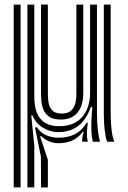

<svg xmlns="http://www.w3.org/2000/svg" viewBox="-20 -620 560 840"><path d="M100 200V-600H130V-200.2Q130 -131.5 157.2 -99.8Q184.5 -68 238.5 -68Q284.8 -68 314.8 -87.1Q344.8 -106.2 359.5 -139.5Q374.2 -172.8 374.2 -214.8V-600H404.2V-124Q404.2 -87.2 407.6 -55.5Q411 -23.8 417.2 0H386.2Q380 -26 379.6 -58Q379.2 -90 381.8 -124Q382.2 -131 382.9 -137.8Q383.5 -144.5 383.8 -151.5H377Q358.8 -98 323.1 -69.8Q287.5 -41.5 231.5 -42Q199.8 -42.5 168.4 -61.1Q137 -79.8 122.2 -115H116.8L130 16.5V200ZM159.5 200 159 65.8 133 -63 142.5 -62.5Q156.5 -39.8 181.6 -28.6Q206.8 -17.5 235 -17.5Q279 -17.5 309.6 -34Q340.2 -50.5 358.8 -83H364.2Q361 -60.8 360.4 -39.8Q359.8 -18.8 363.8 0H340.2Q338.8 -7.8 340.5 -19.8Q342.2 -31.8 346.5 -43.5H342.5Q322.8 -17.5 296.6 -5.5Q270.5 6.5 236.5 6.5Q213.8 6.5 194.1 -1.8Q174.5 -10 161.5 -23.8H155.2L189.5 79.2V200ZM40 200V-600H70V200ZM246 -97Q213.5 -97 195.8 -109.2Q178 -121.5 170.4 -139.6Q162.8 -157.8 161.1 -176Q159.5 -194.2 159.5 -206.2V-600H189.5V-208Q189.5 -193.5 192 -173.5Q194.5 -153.5 207.4 -138.4Q220.2 -123.2 250.8 -123.2Q272.5 -123.2 286.5 -132.6Q300.5 -142 307.4 -161Q314.2 -180 314.2 -208.8V-600H344.2V-212Q344.2 -176.2 333.2 -150.5Q322.2 -124.8 300.5 -110.9Q278.8 -97 246 -97ZM448.2 0Q434.2 -44 434.2 -124V-600H464.2V-124Q464.2 -85 468.1 -52.2Q472 -19.5 480.2 0Z"/></svg>

Font: Big Shoulders Inline Display Thin Black
Style: Regular
Weight: 900
Version: Version 2.002